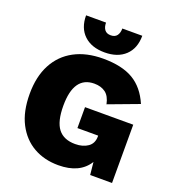

<svg xmlns="http://www.w3.org/2000/svg" viewBox="-155 -997 1032 1130"><g transform="rotate(20 361.0 -432.5)"><path d="M337 10Q249 10 181.5 -28.5Q114 -67 75 -142Q36 -217 36 -328Q36 -436 76.5 -512.5Q117 -589 192.5 -629.5Q268 -670 373 -670Q491 -670 562 -628Q633 -586 672 -495L482 -424Q472 -473 444 -493.5Q416 -514 374 -514Q246 -514 246 -330Q246 -231 281 -186Q316 -141 388 -141Q436 -141 467.5 -163Q499 -185 499 -229V-234H369V-365H671V0H534L526 -79Q471 10 337 10ZM542 -875Q542 -796 495 -751.5Q448 -707 366 -707Q284 -707 237 -751.5Q190 -796 190 -875H315Q315 -847 327.5 -830.5Q340 -814 366 -814Q392 -814 404.5 -830.5Q417 -847 417 -875Z"/></g></svg>

Font: Work Sans ExtraBold
Style: Regular
Weight: 800
Designer: Wei Huang
Foundry: Wei Huang
Version: Version 2.012; ttfautohint (v1.8.3)